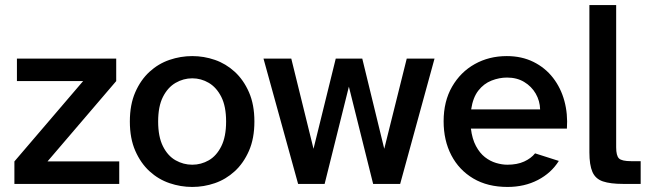

<svg xmlns="http://www.w3.org/2000/svg" viewBox="-20 -728 2576 760"><path d="M37 0V-89L309 -407H47V-496H440V-407L168 -89H452V0Z M741 12Q695 12 651 -3Q607 -18 572 -50Q537 -82 515.5 -131Q494 -180 494 -247Q494 -314 515.5 -363Q537 -412 572 -444Q607 -476 651 -491Q695 -506 741 -506Q787 -506 830.5 -491Q874 -476 909 -444Q944 -412 965.5 -363Q987 -314 987 -247Q987 -180 965.5 -131Q944 -82 909 -50Q874 -18 830.5 -3Q787 12 741 12ZM741 -76Q776 -76 806.5 -93.5Q837 -111 856 -149Q875 -187 875 -247Q875 -307 856 -344.5Q837 -382 806.5 -400Q776 -418 741 -418Q706 -418 675 -400Q644 -382 625 -344.5Q606 -307 606 -247Q606 -187 625 -149Q644 -111 675 -93.5Q706 -76 741 -76Z M1160 0 1023 -496H1133L1221 -139L1309 -496H1414L1501 -139L1590 -496H1700L1564 0H1457L1361 -385L1265 0Z M1989 12Q1910 12 1853.5 -21.5Q1797 -55 1766.5 -113.5Q1736 -172 1736 -248Q1736 -327 1769.5 -385Q1803 -443 1859.5 -474.5Q1916 -506 1986 -506Q2045 -506 2091.5 -483Q2138 -460 2169 -420Q2200 -380 2214 -328.5Q2228 -277 2224 -219H1844Q1849 -178 1864 -150Q1879 -122 1899.5 -106Q1920 -90 1943.5 -83Q1967 -76 1988 -76Q2027 -76 2054.5 -88.5Q2082 -101 2098 -121L2192 -91Q2162 -43 2109 -15.5Q2056 12 1989 12ZM1845 -295H2118Q2117 -329 2100.5 -357.5Q2084 -386 2055 -403.5Q2026 -421 1987 -421Q1956 -421 1925.5 -409Q1895 -397 1873.5 -369.5Q1852 -342 1845 -295Z M2447 0Q2396 0 2366.5 -10Q2337 -20 2325 -47.5Q2313 -75 2313 -125V-708H2419V-145Q2419 -112 2430 -101Q2441 -90 2479 -90H2516V0Z"/></svg>

Font: Atkinson Hyperlegible Next Medium
Style: Regular
Weight: 500
Designer: Elliott Scott, Megan Eiswerth, Linus Boman, Theodore Petrosky, Letters from Sweden
Foundry: Applied Design Works, Letters from Sweden
Version: Version 2.001